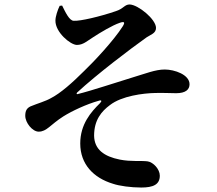

<svg xmlns="http://www.w3.org/2000/svg" viewBox="-20 -793 970 859"><path d="M612 46C665 46 695 33 695 -7C695 -36 666 -67 641 -71C613 -75 566 -69 516 -79C446 -93 402 -124 401 -186C401 -256 434 -295 472 -323C525 -364 621 -376 675 -377C711 -378 745 -376 768 -376C810 -376 828 -392 828 -416C828 -459 761 -482 717 -482C675 -482 632 -464 565 -444C502 -425 389 -387 327 -372C323 -371 321 -374 325 -379C415 -462 564 -575 636 -626C654 -638 678 -644 678 -668C678 -707 598 -772 560 -773C537 -773 533 -754 498 -743C428 -719 339 -698 310 -700C290 -700 272 -740 258 -768L247 -767C238 -749 228 -719 228 -701C227 -649 295 -592 324 -592C352 -592 369 -609 396 -626C428 -647 483 -680 516 -691C536 -698 541 -694 529 -675C489 -612 401 -518 357 -476C304 -423 251 -376 208 -354C184 -340 145 -329 124 -320C100 -312 93 -298 93 -275C93 -244 125 -204 153 -204C189 -204 205 -235 263 -272C301 -296 367 -327 421 -342C435 -347 437 -341 427 -331C387 -292 339 -237 339 -151C339 -58 399 3 485 29C514 39 566 46 612 46Z"/></svg>

Font: GenRyuMin2 TW B
Style: Regular
Weight: 700
Version: Version 2.100;PS 2.1;hotconv 16.6.51;makeotf.lib2.5.65220 DE